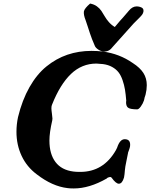

<svg xmlns="http://www.w3.org/2000/svg" viewBox="-20 -1064 851 1087"><path d="M490.2 -1043.9Q459 -1017.1 455.1 -1000Q452.1 -981 464.8 -949.2Q468.8 -938 476.6 -914.1Q484.4 -890.1 489 -876Q493.7 -861.8 501.2 -842Q508.8 -822.3 516.1 -806.2Q520.5 -793.5 537.4 -782.7Q554.2 -772 569.8 -772Q599.1 -772 618.2 -798.8Q658.2 -844.7 736.8 -931.2Q743.2 -938 759.5 -953.9Q775.9 -969.7 783.2 -979Q789.1 -985.8 792 -997.1Q795.9 -1018.6 772.9 -1024.9Q762.7 -1027.8 753.9 -1027.8Q729.5 -1027.8 710 -1003.9Q669.9 -956.5 659.2 -945.8Q630.9 -912.6 629.9 -911.1Q610.8 -922.4 596.2 -939.2Q581.5 -956.1 572.8 -971.7Q564 -987.3 554 -1002.2Q543.9 -1017.1 528.3 -1028.3Q512.7 -1039.6 490.2 -1043.9ZM82 -400.9Q73.2 -359.4 73.2 -317.9Q73.2 -243.7 102.5 -181.4Q131.8 -119.1 188 -77.1Q276.4 -8.8 362.8 1Q375 2.9 397.9 2.9Q485.8 2.9 584 -53.2L587.9 -57.1Q597.7 -62 605 -62Q609.9 -60.5 611.8 -58.1Q636.2 -23.9 652.8 -23.9Q671.9 -23.9 682.1 -59.1Q685.5 -76.2 687 -100.1Q688 -116.2 695.8 -152.8L705.1 -199.2V-200.2Q705.1 -201.2 705.6 -202.1Q706.1 -203.1 707 -205.6Q708 -208 709 -210.9Q710.9 -214.8 712.6 -221.4Q714.4 -228 714.8 -229Q716.8 -234.9 716.8 -245.1Q716.8 -275.9 686 -275.9Q658.7 -275.9 643.1 -228Q637.7 -215.8 636.2 -213.9Q565.9 -90.8 434.1 -90.8Q409.2 -90.8 396 -92.8Q328.6 -101.1 294.2 -146.5Q259.8 -191.9 259.8 -268.1Q259.8 -313.5 275.9 -382.8Q276.9 -385.7 276.9 -393.1Q276.9 -400.9 273.9 -421.1Q271 -441.4 271 -451.2Q271 -464.4 274.9 -472.2Q320.3 -586.4 381.8 -645.3Q443.4 -704.1 525.9 -704.1Q560.5 -701.7 563 -701.2Q592.8 -697.3 615 -684.8Q637.2 -672.4 650.9 -654.8Q664.6 -637.2 673.8 -610.4Q683.1 -583.5 687.5 -556.9Q691.9 -530.3 694.8 -493.2Q694.8 -490.7 693.8 -487.8Q692.9 -464.8 704.1 -455.1Q715.3 -445.3 755.9 -444.8Q765.1 -444.3 777.1 -460.9Q789.1 -477.5 794.9 -495.1Q795.4 -497.1 796.9 -502.9Q798.3 -508.8 798.8 -512.2Q799.3 -514.2 801.5 -520Q803.7 -525.9 804.2 -528.8Q811 -555.7 811 -582Q811 -620.6 792 -650.6Q772.9 -680.7 731.9 -707Q656.2 -759.8 563 -772Q533.7 -775.9 498 -775.9Q425.3 -775.9 361.6 -754.2Q297.9 -732.4 243.2 -688Q188.5 -643.6 147 -570.6Q105.5 -497.6 82 -400.9Z"/></svg>

Font: Sonetni venez Italic
Style: Regular
Weight: 400
Italic angle: -14°
Designer: Alja Herlah
Foundry: Type Salon
Version: Version 1.000;hotconv 1.0.109;makeotfexe 2.5.65596